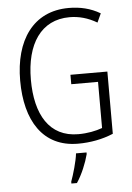

<svg xmlns="http://www.w3.org/2000/svg" viewBox="-62 -770 713 1036"><g transform="rotate(-5 295.0 -251.5)"><path d="M328 -364V-313H473V-63C437 -50 393 -41 343 -41C186 -41 113 -167 113 -356C113 -549 195 -674 350 -674C400 -674 449 -661 498 -632L520 -680C468 -711 411 -724 350 -724C156 -724 55 -573 55 -356C55 -140 146 10 337 10C403 10 469 -2 528 -27V-364ZM378 70V61H321C317 102 295 176 282 211V221H312C341 178 366 117 378 70Z"/></g></svg>

Font: Noto Sans Armenian Condensed Light
Style: Regular
Weight: 300
Width: 3
Designer: Monotype Design Team
Foundry: Monotype Imaging Inc.
Version: Version 2.008